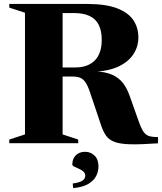

<svg xmlns="http://www.w3.org/2000/svg" viewBox="-20 -725 820 972"><path d="M360 -383.5Q425 -383.5 460 -419Q495 -454.5 495 -523.5Q495 -568.5 480.2 -598.5Q465.5 -628.5 434.2 -643.8Q403 -659 353.5 -659H144L183.5 -705H420Q517 -705 574 -682.5Q631 -660 655.8 -622Q680.5 -584 680.5 -536Q680.5 -489.5 655.8 -451.2Q631 -413 581.8 -389.2Q532.5 -365.5 459.5 -362V-364Q512.5 -362 546.8 -347Q581 -332 602.2 -305Q623.5 -278 637 -238L683.5 -107Q695.5 -73.5 707.2 -57Q719 -40.5 736 -35.8Q753 -31 780 -31V0.5Q695.5 6.5 643.2 5.5Q591 4.5 562 -5.8Q533 -16 517.8 -37Q502.5 -58 491.5 -91.5L435.5 -258Q424 -292.5 412 -309.2Q400 -326 384.5 -331.8Q369 -337.5 347.5 -337.5H177L137 -383.5ZM297 -705V-44.5L376 -18.5V0H27V-18.5L106.5 -44.5V-660.5L27 -686.5V-705ZM348 204Q384.5 199 398 189Q411.5 179 411.5 165Q411.5 151.5 401.8 143Q392 134.5 378.8 129Q365.5 123.5 355.8 118.5Q346 113.5 346 107.5Q346 79 363.8 61.2Q381.5 43.5 410.5 43.5Q439 43.5 458.8 62.8Q478.5 82 478.5 117.5Q478.5 143 466.8 166.2Q455 189.5 427.2 206Q399.5 222.5 350.5 227.5Z"/></svg>

Font: Newsreader 60pt
Style: Bold
Weight: 700
Designer: Hugues Gentile
Foundry: Production Type
Version: Version 1.003